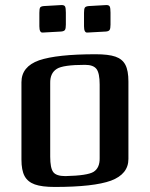

<svg xmlns="http://www.w3.org/2000/svg" viewBox="-20 -729 594 761"><path d="M359 -514Q206 -514 135 -490Q65 -465 65 -403V-97Q65 -54 77.5 -31Q90 -8 118 2Q146 12 197 12Q351 12 420 -13Q489 -39 489 -99V-406Q489 -449 477 -472Q465 -495 437.5 -504.5Q410 -514 359 -514ZM351 -48Q327 -33 239 -31Q203 -31 191 -47Q179 -63 179 -108V-399Q178 -439 205 -456Q230 -472 317 -472Q350 -472 362.5 -455.5Q375 -439 375 -394V-103Q376 -64 351 -48ZM136 -625Q136 -598 150 -600L222 -604Q234 -605 237.5 -610.5Q241 -616 241 -631V-679Q241 -697 238 -703Q235 -709 224 -709L154 -705Q142 -704 139 -699Q136 -694 136 -678V-630ZM313 -625Q313 -598 327 -600L400 -604Q411 -605 414.5 -610.5Q418 -616 418 -631V-679Q418 -697 415 -703Q412 -709 402 -709L332 -705Q320 -704 316.5 -699Q313 -694 313 -678V-630Z"/></svg>

Font: Federant
Style: Regular
Weight: 400
Designer: Olexa M. Volochay, Alexei Vanyashin, Otto Ludwig Naegele
Foundry: Cyreal (www.cyreal.org)
Version: Version 1.011; ttfautohint (v1.4.1)